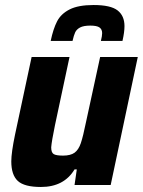

<svg xmlns="http://www.w3.org/2000/svg" viewBox="-20 -737 569 765"><path d="M25 -94Q25 -129 40 -201L106 -510H257L199 -238Q186 -175 184 -150Q184 -129 194 -123Q204 -117 231 -117Q261 -117 277 -128.5Q293 -140 302 -166.5Q311 -193 323 -252L379 -510H529L421 0H277L286 -62H277Q235 8 143 8Q77 8 51 -16Q25 -40 25 -94ZM476 -633Q476 -609 468 -574H382Q387 -594 387 -605Q387 -620 376.5 -627.5Q366 -635 340 -635Q313 -635 299 -627.5Q285 -620 279.5 -608Q274 -596 269 -574H182Q192 -622 207.5 -652Q223 -682 257.5 -699.5Q292 -717 353 -717Q421 -717 448.5 -695.5Q476 -674 476 -633Z"/></svg>

Font: Saira Semi Condensed
Style: Bold Italic
Weight: 700
Width: 4
Italic angle: -12°
Designer: Hector Gatti with collaboration of the Omnibus-Type team
Foundry: Omnibus-Type
Version: Version 1.001; ttfautohint (v1.8)